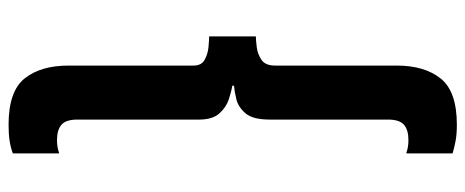

<svg xmlns="http://www.w3.org/2000/svg" viewBox="-339 -498 1086 448"><g transform="rotate(-90 204.0 -274.0)"><path d="M149 -188Q149 -227 163.5 -244Q178 -261 196.5 -265.5Q215 -270 228 -271V-275Q215 -277 196.5 -283Q178 -289 163.5 -305Q149 -321 149 -352V-636Q149 -663 137 -673.5Q125 -684 101 -684Q84 -684 71 -679L70 -680V-787Q83 -792 99 -794.5Q115 -797 137 -797Q215 -797 245 -759.5Q275 -722 275 -657V-365Q275 -347 288.5 -339.5Q302 -332 318.5 -330.5Q335 -329 343 -329V-220Q335 -220 318.5 -218Q302 -216 288.5 -207Q275 -198 275 -175V109Q275 173 245 211Q215 249 137 249Q115 249 99 246Q83 243 70 239V132L71 131Q84 136 101 136Q125 136 137 125.5Q149 115 149 88Z"/></g></svg>

Font: Bakbak One
Style: Regular
Weight: 400
Designer: Saumya Kishore and Sanchit Sawaria
Foundry: A Good Feeling
Version: Version 1.003; ttfautohint (v1.8.3)